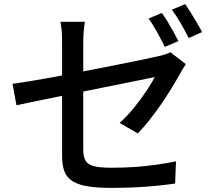

<svg xmlns="http://www.w3.org/2000/svg" viewBox="-20 -868 1040 934"><path d="M767 -805Q780 -788 795 -763Q810 -738 824 -713Q838 -688 848 -668L782 -640Q767 -670 745 -710Q723 -750 703 -778ZM881 -848Q894 -829 909.5 -804Q925 -779 939.5 -754.5Q954 -730 963 -712L898 -683Q882 -715 859.5 -754Q837 -793 816 -821ZM282 -112Q282 -134 282 -175Q282 -216 282 -268Q282 -320 282 -376.5Q282 -433 282 -487Q282 -541 282 -586.5Q282 -632 282 -660Q282 -676 281.5 -694Q281 -712 279 -729.5Q277 -747 274 -762H393Q389 -740 387 -711.5Q385 -683 385 -660Q385 -632 385 -590.5Q385 -549 385 -499Q385 -449 385 -397Q385 -345 385 -296Q385 -247 385 -206.5Q385 -166 385 -140Q385 -107 395.5 -87.5Q406 -68 435.5 -60Q465 -52 522 -52Q578 -52 631 -55.5Q684 -59 735 -66Q786 -73 836 -83L832 25Q789 31 739 36Q689 41 634 43.5Q579 46 520 46Q443 46 396 36.5Q349 27 324 7Q299 -13 290.5 -42.5Q282 -72 282 -112ZM884 -556Q878 -547 870 -534Q862 -521 856 -510Q839 -479 815.5 -440.5Q792 -402 764.5 -362Q737 -322 707.5 -284.5Q678 -247 650 -219L562 -270Q598 -302 631.5 -343.5Q665 -385 691.5 -424.5Q718 -464 733 -493Q723 -491 688.5 -484Q654 -477 602 -466.5Q550 -456 488 -443.5Q426 -431 362 -418Q298 -405 239 -393Q180 -381 133.5 -371.5Q87 -362 60 -356L41 -460Q69 -464 116.5 -471.5Q164 -479 223.5 -490Q283 -501 348 -513.5Q413 -526 476.5 -538.5Q540 -551 595 -562Q650 -573 690 -581.5Q730 -590 748 -594Q766 -598 782 -603Q798 -608 809 -614Z"/></svg>

Font: Noto Sans KR Medium
Style: Regular
Weight: 500
Designer: Ryoko NISHIZUKA  (kana, bopomofo & ideographs); Paul D. Hunt (Latin, Greek & Cyrillic); Sandoll Communications , Soo-you
Foundry: Adobe
Version: Version 2.004-H2;hotconv 1.0.118;makeotfexe 2.5.65603